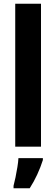

<svg xmlns="http://www.w3.org/2000/svg" viewBox="-20 -780 299 1021"><path d="M198 0H61V-760H198ZM208 71Q196 109 178 148Q160 187 138 221H52V208Q57 190 62.5 163Q68 136 72.5 108.5Q77 81 78 61H208Z"/></svg>

Font: Noto Sans Khmer UI Condensed
Style: Bold
Weight: 700
Width: 3
Designer: Danh Hong and the Monotype Design Team
Foundry: Monotype Imaging Inc.
Version: Version 2.002; ttfautohint (v1.8.4.7-5d5b)